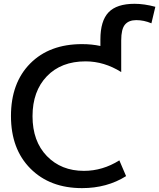

<svg xmlns="http://www.w3.org/2000/svg" viewBox="-20 -970 829 1000"><path d="M407.2 -740.2Q458 -740.2 502.9 -730.5V-764.6Q502.9 -861.3 545.4 -905.8Q587.9 -950.2 680.7 -950.2Q731.4 -950.2 789.1 -934.6L768.6 -848.6Q729.5 -865.2 689.9 -865.2Q650.4 -865.2 630.9 -841.8Q611.3 -818.4 611.3 -759.8V-594.7Q522.5 -650.4 425.8 -650.4Q298.8 -650.4 224.1 -572.8Q149.4 -495.1 149.4 -364.7Q149.4 -234.4 224.1 -157.2Q298.8 -80.1 417 -80.1Q514.6 -80.1 601.6 -134.8L636.7 -52.7Q537.1 9.8 407.2 9.8Q240.2 9.8 138.7 -91.8Q37.1 -193.4 37.1 -365.7Q37.1 -538.1 137.2 -639.2Q237.3 -740.2 407.2 -740.2Z"/></svg>

Font: GenEi M Gothic v2 Medium
Style: Regular
Weight: 500
Version: Version 2.0